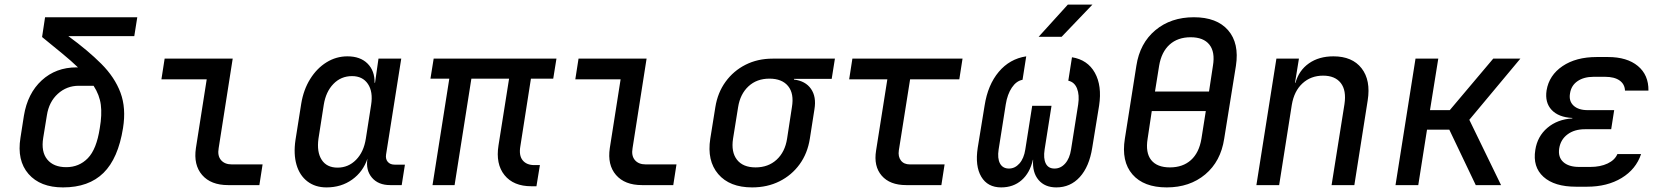

<svg xmlns="http://www.w3.org/2000/svg" viewBox="-20 -805 7240 835"><path d="M254 10Q155 10 104 -48.5Q53 -107 69 -206L84 -302Q100 -399 161.5 -455.5Q223 -512 313 -512H319Q290 -540 251 -572Q212 -604 163 -644L176 -730H577L564 -648H277Q362 -586 420.5 -527.5Q479 -469 504 -402Q529 -335 515 -248Q494 -116 430 -53Q366 10 254 10ZM268 -78Q324 -78 362 -117Q400 -156 414 -248Q424 -306 418.5 -349Q413 -392 387 -432H323Q270 -432 231.5 -397Q193 -362 184 -304L168 -206Q158 -145 185.5 -111.5Q213 -78 268 -78Z M972 0Q897 0 859 -44Q821 -88 832 -161L879 -460H682L696 -550H992L931 -161Q925 -128 941 -109Q957 -90 988 -90H1122L1108 0Z M1400 10Q1351 10 1317 -16Q1283 -42 1269.5 -88.5Q1256 -135 1265 -196L1290 -354Q1300 -415 1329 -461.5Q1358 -508 1400 -534Q1442 -560 1491 -560Q1547 -560 1578.5 -528.5Q1610 -497 1609 -445H1611L1626 -550H1725L1659 -133Q1656 -113 1666.5 -101Q1677 -89 1696 -89H1741L1727 0H1677Q1625 0 1597.5 -32.5Q1570 -65 1578 -115Q1559 -58 1511.5 -24Q1464 10 1400 10ZM1448 -76Q1495 -76 1528.5 -110Q1562 -144 1571 -202L1594 -349Q1603 -406 1580 -440Q1557 -474 1511 -474Q1463 -474 1430 -440Q1397 -406 1388 -349L1365 -202Q1357 -144 1379 -110Q1401 -76 1448 -76Z M2291 5Q2213 5 2174 -43.5Q2135 -92 2148 -173L2194 -463H2030L1957 0H1861L1934 -463H1852L1866 -550H2400L2386 -463H2289L2243 -169Q2236 -129 2253 -108Q2270 -87 2304 -87H2328L2313 5Z M2772 0Q2697 0 2659 -44Q2621 -88 2632 -161L2679 -460H2482L2496 -550H2792L2731 -161Q2725 -128 2741 -109Q2757 -90 2788 -90H2922L2908 0Z M3251 10Q3153 10 3103.5 -48Q3054 -106 3069 -202L3091 -339Q3101 -402 3135.5 -449.5Q3170 -497 3222.5 -523.5Q3275 -550 3340 -550H3611L3597 -462H3433V-459Q3483 -453 3507 -418.5Q3531 -384 3522 -330L3502 -202Q3492 -138 3457.5 -90.5Q3423 -43 3370 -16.5Q3317 10 3251 10ZM3266 -77Q3321 -77 3357.5 -110.5Q3394 -144 3403 -202L3424 -339Q3434 -398 3407.5 -430.5Q3381 -463 3326 -463Q3271 -463 3235 -429.5Q3199 -396 3190 -339L3168 -202Q3159 -144 3185 -110.5Q3211 -77 3266 -77Z M3921 0Q3850 0 3814.5 -41Q3779 -82 3790 -150L3839 -460H3673L3687 -550H4166L4152 -460H3938L3889 -151Q3885 -124 3898 -107Q3911 -90 3937 -90H4088L4074 0Z M4334 10Q4275 10 4247.5 -36.5Q4220 -83 4232 -162L4262 -346Q4276 -436 4323.5 -492.5Q4371 -549 4443 -560L4427 -458Q4400 -453 4380.5 -424Q4361 -395 4354 -351L4323 -155Q4317 -116 4329 -94Q4341 -72 4368 -72Q4394 -72 4413.5 -94Q4433 -116 4439 -155L4469 -345H4553L4523 -155Q4517 -116 4528 -94Q4539 -72 4566 -72Q4593 -72 4612.5 -94Q4632 -116 4638 -155L4669 -351Q4675 -392 4664 -420Q4653 -448 4626 -454L4642 -556Q4710 -545 4741.5 -488.5Q4773 -432 4760 -346L4730 -162Q4717 -80 4676 -35Q4635 10 4574 10Q4524 10 4496.5 -22.5Q4469 -55 4473 -110H4472Q4459 -53 4423 -21.5Q4387 10 4334 10ZM4497 -645 4624 -785H4731L4597 -645Z M5054 10Q4954 10 4905 -46.5Q4856 -103 4872 -202L4922 -519Q4937 -617 5004.5 -673.5Q5072 -730 5172 -730Q5272 -730 5321 -673.5Q5370 -617 5355 -519L5304 -202Q5289 -103 5221.5 -46.5Q5154 10 5054 10ZM5003 -407H5238L5255 -519Q5265 -579 5239.5 -611Q5214 -643 5158 -643Q5102 -643 5066.5 -611Q5031 -579 5021 -519ZM5068 -77Q5124 -77 5159.5 -109Q5195 -141 5205 -202L5224 -322H4989L4971 -202Q4961 -141 4986.5 -109Q5012 -77 5068 -77Z M5444 0 5531 -550H5629L5612 -445H5614Q5629 -499 5672.5 -529.5Q5716 -560 5779 -560Q5861 -560 5901.5 -508Q5942 -456 5928 -368L5870 0H5771L5827 -352Q5836 -412 5811 -444Q5786 -476 5734 -476Q5681 -476 5644.5 -442.5Q5608 -409 5598 -349L5543 0Z M6049 0 6136 -550H6235L6199 -326H6285L6474 -550H6592L6370 -284L6508 0H6398L6283 -241H6186L6148 0Z M6882 7H6834Q6740 7 6692.5 -36Q6645 -79 6657 -153Q6666 -212 6709.5 -249Q6753 -286 6818 -290V-292Q6758 -295 6728 -327Q6698 -359 6706 -412Q6717 -478 6775.5 -517.5Q6834 -557 6924 -557H6973Q7056 -557 7103 -518Q7150 -479 7149 -411H7047Q7046 -439 7023.5 -455Q7001 -471 6960 -471H6911Q6868 -471 6840.5 -452Q6813 -433 6808 -399Q6802 -366 6823 -346Q6844 -326 6885 -326H7000L6987 -243H6873Q6827 -243 6797 -220.5Q6767 -198 6761 -160Q6755 -122 6778.5 -100.5Q6802 -79 6848 -79H6896Q6940 -79 6971.5 -94Q7003 -109 7014 -135H7117Q7095 -69 7032.5 -31Q6970 7 6882 7Z"/></svg>

Font: JetBrains Mono NL Medium
Style: Italic
Weight: 500
Italic angle: -9°
Monospace: yes
Designer: Philipp Nurullin, Konstantin Bulenkov
Foundry: JetBrains
Version: Version 2.305; ttfautohint (v1.8.4.7-5d5b)